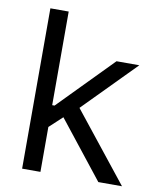

<svg xmlns="http://www.w3.org/2000/svg" viewBox="-82 -793 708 858"><g transform="rotate(10 272.0 -364.0)"><path d="M155.3 -199.2V-302.7H170.9L409.2 -545.9H512.7L258.8 -288.1H251ZM77.1 0V-727.5H160.2V0ZM422.9 0 210 -269.5 269.5 -328.1 530.3 0Z"/></g></svg>

Font: Inter
Style: Regular
Weight: 400
Designer: Rasmus Andersson
Foundry: rsms
Version: Version 4.000;git-8c9346024